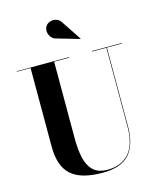

<svg xmlns="http://www.w3.org/2000/svg" viewBox="-144 -1104 1013 1220"><g transform="rotate(-15 362.5 -494.0)"><path d="M319 -884Q295 -888.5 281.5 -905Q268 -921.5 266 -942.2Q264 -963 275 -979Q284 -993 303.2 -999.8Q322.5 -1006.5 343.8 -1000.5Q365 -994.5 379 -970.5L462 -845.5L460 -843ZM17 -750H362V-746.5H262V-240Q262 -174 273.2 -118.2Q284.5 -62.5 317.2 -29Q350 4.5 414.5 4.5Q503 4.5 554.2 -51.8Q605.5 -108 605.5 -230V-746.5H511.5V-750H707.5V-746.5H609V-230Q609 -106.5 554 -45.8Q499 15 377 15Q236 15 171.5 -42.8Q107 -100.5 107 -230V-746.5H17Z"/></g></svg>

Font: Bodoni* 48pt
Style: Bold
Weight: 700
Version: Version 2.3